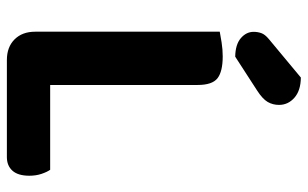

<svg xmlns="http://www.w3.org/2000/svg" viewBox="-186 -694 882 550"><g transform="rotate(90 255.0 -419.0)"><path d="M70.8 -421.1H223.4V-6.5L152 2.3Q114.8 2.3 92.8 -19.7Q70.8 -41.7 70.8 -79ZM152 2.3V-121.7H466.4Q472.9 -112.4 478.2 -96.5Q483.4 -80.7 483.4 -62.1Q483.4 -29.9 469.1 -13.8Q454.8 2.3 429.9 2.3ZM223.4 -231.2H70.8V-607.5Q81.1 -609.5 101.5 -612.8Q121.8 -616 141.4 -616Q184.7 -616 204.1 -601.1Q223.4 -586.1 223.4 -544.1ZM92.1 -748.3 202.1 -839.8Q239.3 -839.5 259.9 -821.4Q280.5 -803.3 280.5 -777.2Q280.5 -759.4 272 -744.7Q263.4 -730 238.8 -714.2L142.4 -651.8Q107.4 -652.3 89.3 -667.9Q71.2 -683.5 71.2 -704.6Q71.2 -716.2 74.9 -726.6Q78.5 -737 92.1 -748.3Z"/></g></svg>

Font: Baloo Bhaijaan 2
Style: Regular
Weight: 400
Designer: Sanskriti Dholi, Noopur Datye and Ek Type
Foundry: Ek Type
Version: Version 1.701